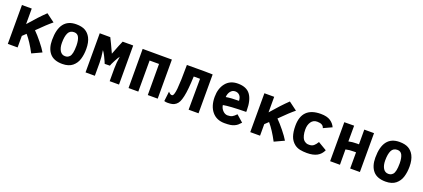

<svg xmlns="http://www.w3.org/2000/svg" viewBox="41 -1405 5093 2311"><g transform="rotate(20 2588.0 -249.5)"><path d="M319.8 -266.1Q364.3 -222.2 417 -156.7Q469.7 -91.3 496.1 -45.9L372.1 11.7Q306.2 -113.8 239.7 -191.4L193.8 -147.9V0H68.4V-498H193.8V-298.8Q306.2 -429.7 390.6 -509.8L497.1 -430.7Q434.6 -380.9 319.8 -266.1Z M822.8 -120.6Q852.1 -152.8 852.1 -258.8Q852.1 -258.8 852.1 -266.6Q851.1 -331.1 833 -368.2Q814.9 -405.3 771.5 -405.3Q719.2 -405.3 697.5 -361.3Q675.8 -317.4 675.8 -235.4Q675.8 -172.9 699.2 -134.5Q722.7 -96.2 765.6 -96.2Q785.2 -96.7 797.1 -101.8Q809.1 -106.9 822.8 -120.6ZM765.1 2.9Q656.2 2.9 604.5 -57.9Q552.7 -118.7 552.7 -226.6Q552.7 -503.9 764.2 -503.9Q834.5 -503.9 878.2 -479.7Q921.9 -455.6 948.2 -405.8Q977.1 -350.1 977.1 -265.1Q977.1 -229 972.7 -196.8Q968.3 -164.6 959 -133.8Q949.7 -103 933.1 -78.6Q916.5 -54.2 893.8 -35.6Q871.1 -17.1 838.6 -7.1Q806.2 2.9 766.1 2.9Z M1064.5 -498.5 1199.7 -498Q1210.9 -477.1 1232.4 -431.9Q1253.9 -386.7 1269.5 -352.1L1285.6 -317.4Q1337.9 -455.1 1358.4 -498H1493.2L1493.7 2.4H1374V-162.1Q1374 -234.4 1387.7 -315.4Q1374 -300.3 1345 -244.4Q1315.9 -188.5 1312.5 -173.8L1246.1 -172.9Q1241.7 -184.1 1234.4 -201.9Q1227.1 -219.7 1207 -259.8Q1187 -299.8 1169.9 -321.3Q1184.1 -232.9 1184.1 -164.1V2.4H1064.9Z M1740.7 -395.5V2.4H1615.7L1614.3 -498.5L1861.8 -498H1988.8L1989.3 2.4H1862.3L1861.3 -395.5Z M2073.7 2.4 2088.4 -123.5Q2113.8 -95.2 2131.8 -95.2Q2141.1 -95.2 2147.2 -100.8Q2153.3 -106.4 2160.2 -129.2Q2167 -151.9 2171.1 -193.8Q2175.3 -235.8 2178 -312.7Q2180.7 -389.6 2180.7 -499L2353.5 -499.5H2411.6Q2483.9 -499.5 2511.2 -497.6V0H2384.3Q2384.3 -26.4 2384.8 -121.3Q2385.3 -216.3 2385.7 -281.2L2386.2 -346.2V-396.5H2305.7Q2301.8 -307.1 2295.9 -245.1Q2290 -183.1 2279.8 -136.5Q2269.5 -89.8 2256.3 -62.7Q2243.2 -35.6 2221.9 -19Q2200.7 -2.4 2176.3 3.2Q2151.9 8.8 2115.7 8.8Q2093.3 8.8 2073.7 2.4Z M2752 -295.9Q2818.4 -307.6 2918 -307.6Q2916 -353.5 2893.8 -376.5Q2871.6 -399.4 2837.4 -399.4Q2801.3 -399.4 2777.8 -369.6Q2754.4 -339.8 2752 -295.9ZM2836.4 -498.5Q2948.2 -498.5 2996.8 -430.7Q3045.4 -362.8 3045.4 -232.9L3044.9 -211.9Q2831.1 -209 2752 -193.4Q2757.8 -152.8 2785.9 -124.3Q2814 -95.7 2847.7 -95.7Q2884.3 -95.7 2906.5 -107.9Q2928.7 -120.1 2956.1 -149.4L3043 -73.2Q3022.5 -50.3 3007.3 -37.6Q2992.2 -24.9 2969.5 -14.2Q2946.8 -3.4 2917.5 0.7Q2888.2 4.9 2844.7 4.9Q2741.7 4.9 2683.8 -65.2Q2626 -135.3 2626 -252Q2626 -360.8 2681.2 -429.7Q2736.3 -498.5 2836.4 -498.5Z M3425.3 -266.1Q3469.7 -222.2 3522.5 -156.7Q3575.2 -91.3 3601.6 -45.9L3477.5 11.7Q3411.6 -113.8 3345.2 -191.4L3299.3 -147.9V0H3173.8V-498H3299.3V-298.8Q3411.6 -429.7 3496.1 -509.8L3602.5 -430.7Q3540 -380.9 3425.3 -266.1Z M3785.2 -257.8Q3785.2 -213.9 3793.9 -181.9Q3802.7 -149.9 3814.2 -134.5Q3825.7 -119.1 3842.3 -110.4Q3858.9 -101.6 3867.9 -100.3Q3877 -99.1 3887.7 -99.1H3893.6Q3927.2 -99.1 3949.5 -117.7Q3971.7 -136.2 3992.2 -170.9L4102.5 -105.5Q4077.6 -50.3 4027.8 -23.4Q3978 3.4 3898.4 3.4Q3850.1 3.4 3811.3 -4.4Q3772.5 -12.2 3740.7 -35.6Q3695.3 -70.8 3676.5 -125.2Q3657.7 -179.7 3657.7 -257.3Q3657.7 -497.1 3898.4 -497.1Q3978.5 -497.1 4022.9 -467.3Q4066.4 -438 4085.4 -393.6L3978 -343.8Q3964.8 -394 3889.6 -394Q3838.9 -394 3812 -354.5Q3785.2 -314.9 3785.2 -257.8Z M4322.3 -500.5 4321.8 -298.8Q4369.1 -309.6 4425.3 -309.6H4453.6Q4453.6 -383.3 4453.4 -424.3Q4453.1 -465.3 4453.1 -498H4578.1V0H4453.6V-207H4426.8Q4364.3 -207 4321.8 -196.3Q4321.8 -102.5 4322.3 -68.4Q4322.8 -34.2 4322.8 0H4196.8V-499.5Z M4963.4 -120.6Q4992.7 -152.8 4992.7 -258.8Q4992.7 -258.8 4992.7 -266.6Q4991.7 -331.1 4973.6 -368.2Q4955.6 -405.3 4912.1 -405.3Q4859.9 -405.3 4838.1 -361.3Q4816.4 -317.4 4816.4 -235.4Q4816.4 -172.9 4839.8 -134.5Q4863.3 -96.2 4906.2 -96.2Q4925.8 -96.7 4937.7 -101.8Q4949.7 -106.9 4963.4 -120.6ZM4905.8 2.9Q4796.9 2.9 4745.1 -57.9Q4693.4 -118.7 4693.4 -226.6Q4693.4 -503.9 4904.8 -503.9Q4975.1 -503.9 5018.8 -479.7Q5062.5 -455.6 5088.9 -405.8Q5117.7 -350.1 5117.7 -265.1Q5117.7 -229 5113.3 -196.8Q5108.9 -164.6 5099.6 -133.8Q5090.3 -103 5073.7 -78.6Q5057.1 -54.2 5034.4 -35.6Q5011.7 -17.1 4979.2 -7.1Q4946.8 2.9 4906.7 2.9Z"/></g></svg>

Font: Fantasque Sans Mono
Style: Bold
Weight: 700
Monospace: yes
Designer: Jany Belluz
Version: Version 1.8.0 ; ttfautohint (v1.8.2)